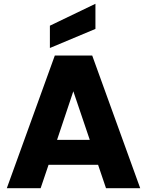

<svg xmlns="http://www.w3.org/2000/svg" viewBox="-20 -996 777 1016"><path d="M195 0 237 -124H499L541 0H722L468 -702H270L16 0ZM244 -860V-742L485 -843V-976ZM282 -256 368 -513 455 -256Z"/></svg>

Font: Poppins
Style: Bold
Weight: 700
Designer: Ninad Kale (Devanagari), Jonny Pinhorn (Latin)
Foundry: Indian Type Foundry
Version: 4.004